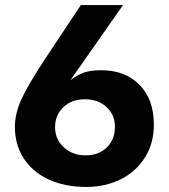

<svg xmlns="http://www.w3.org/2000/svg" viewBox="-20 -726 669 760"><path d="M300 -706 158 -492Q90 -389 64.5 -332.5Q39 -276 39 -223Q39 -153 74 -99Q109 -45 173 -15.5Q237 14 321 14Q397 14 458 -16.5Q519 -47 554 -103Q589 -159 589 -232Q589 -333 532 -390.5Q475 -448 381 -448Q339 -448 313 -439Q287 -430 259 -409L467 -706ZM198 -223Q198 -270 230.5 -301.5Q263 -333 316 -333Q369 -333 402 -302Q435 -271 435 -224Q435 -174 403 -142.5Q371 -111 318 -111Q268 -111 233 -142.5Q198 -174 198 -223Z"/></svg>

Font: Geom
Style: Bold
Weight: 700
Version: Version 1.102